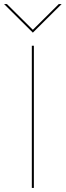

<svg xmlns="http://www.w3.org/2000/svg" viewBox="-57 -921 322 941"><path d="M99 -697H109V0H99ZM-37 -901H-23L104 -775L231 -901H245L104 -761Z"/></svg>

Font: HK Grotesk Thin
Style: Regular
Weight: 100
Designer: Alfredo Marco Pradil
Foundry: Hanken Design Co.
Version: Version 3.001